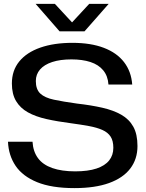

<svg xmlns="http://www.w3.org/2000/svg" viewBox="-20 -957 748 986"><path d="M362 9Q245 9 170.5 -21.5Q96 -52 60 -105.5Q24 -159 21 -229H147Q150 -179 175 -145Q200 -111 248.5 -94Q297 -77 366 -77Q432 -77 475.5 -91.5Q519 -106 540.5 -133Q562 -160 562 -198Q562 -234 548 -255.5Q534 -277 506 -289.5Q478 -302 437.5 -309.5Q397 -317 345 -324Q275 -333 219 -345.5Q163 -358 123.5 -380Q84 -402 62.5 -438Q41 -474 41 -528Q41 -595 79 -641.5Q117 -688 187 -712.5Q257 -737 352 -737Q446 -737 513 -711.5Q580 -686 617 -638Q654 -590 659 -523H537Q534 -567 510 -596Q486 -625 444.5 -638.5Q403 -652 347 -652Q289 -652 248 -638.5Q207 -625 185.5 -600Q164 -575 164 -541Q164 -498 187 -476.5Q210 -455 257 -445Q304 -435 376 -425Q447 -417 504.5 -404Q562 -391 602.5 -368Q643 -345 664.5 -306.5Q686 -268 686 -207Q686 -140 649 -91.5Q612 -43 540 -17Q468 9 362 9ZM286 -796 163 -937H262L350 -842L438 -937H538L414 -796Z"/></svg>

Font: Mona Sans Expanded Medium
Style: Regular
Weight: 500
Width: 7
Designer: Deni Anggara
Foundry: GitHub
Version: Version 2.000